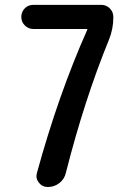

<svg xmlns="http://www.w3.org/2000/svg" viewBox="-20 -750 540 770"><path d="M113.3 -633.8Q93.8 -633.8 79.6 -647.9Q65.4 -662.1 65.4 -682.1Q65.4 -702.1 79.1 -716.3Q92.8 -730.5 113.3 -730.5H386.7Q406.2 -730.5 420.4 -716.3Q434.6 -702.1 434.6 -681.6Q434.6 -633.8 417 -590.8Q318.4 -349.6 244.1 -56.6Q238.3 -31.2 217.8 -15.6Q197.3 0 171.9 0Q149.4 0 135.7 -17.6Q122.1 -35.2 127.9 -55.7Q213.9 -370.1 330.1 -630.9V-632.8Q330.1 -633.8 329.1 -633.8Z"/></svg>

Font: Rounded-X Mgen+ 1m medium
Style: Regular
Weight: 500
Designer: [Source Han Sans]
Ryoko NISHIZUKA  (kana & ideographs); Paul D. Hunt (Latin, Greek & Cyrillic); Wenlong ZHANG  (bopomofo
Version: Version 1.059.20150602